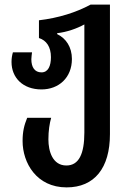

<svg xmlns="http://www.w3.org/2000/svg" viewBox="-20 -563 558 833"><path d="M269 250C390 250 457 166 457 19V-543H373C310 -509 234 -485 149 -475V-398C181 -388 201 -360 201 -315C201 -277 189 -249 160 -249C130 -249 116 -272 116 -306C116 -316 118 -326 119 -336H36C32 -322 30 -309 30 -294C30 -226 79 -175 160 -175C235 -175 292 -226 292 -307C292 -359 266 -397 228 -415V-419C271 -424 313 -439 346 -457V12C346 105 322 155 268 155C208 155 190 93 190 42C190 4 195 -27 202 -52H98C85 -20 78 7 78 49C78 143 138 250 269 250Z"/></svg>

Font: Noto Sans Georgian ExtraCondensed SemiBold
Style: Regular
Weight: 600
Width: 2
Designer: Monotype Design Team, Akaki Razmadze
Foundry: Google LLC
Version: Version 2.005